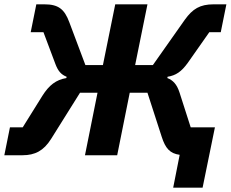

<svg xmlns="http://www.w3.org/2000/svg" viewBox="-26 -718 1067 888"><path d="M775 150H911L968 -129H856L804 -291C792 -328 774 -347 748 -357L749 -363C787 -369 813 -386 843 -428L942 -569H995L1021 -698H962C899 -698 865 -677 829 -627L681 -417H599L656 -698H507L450 -417H369L295 -614C272 -677 243 -698 179 -698H142L116 -569H175L231 -420C243 -389 257 -373 282 -363L281 -357C233 -349 201 -324 170 -275L79 -129H20L-6 0H78C136 0 176 -21 210 -75L344 -289H425L367 0H516L574 -289H656L722 -85C739 -32 760 -8 805 -2Z"/></svg>

Font: Braiins Sans
Style: Bold Italic
Weight: 700
Italic angle: -11.31°
Designer: Mike Abbink, Paul van der Laan, Pieter van Rosmalen, Jiri Chlebus, Lubos Buracinsky
Foundry: Bold Monday, Sudetype
Version: Version 1.000;hotconv 1.0.109;makeotfexe 2.5.65596